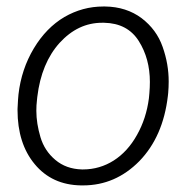

<svg xmlns="http://www.w3.org/2000/svg" viewBox="-20 -558 588 588"><path d="M35.2 -252.4 33.7 -224.6C33.7 -223.1 33.7 -222.2 33.7 -220.7C33.7 -152.8 51.3 -97.2 86.4 -55.2C121.6 -12.7 168.9 8.8 228 9.8C230 9.8 232.4 9.8 234.4 9.8C300.8 9.8 357.9 -15.1 406.7 -64.5C455.1 -114.3 484.4 -180.7 494.1 -264.2L495.1 -273.4C496.1 -285.2 496.6 -296.9 496.6 -308.1C496.6 -343.8 490.7 -378.9 478 -414.6C465.8 -449.7 444.3 -479 413.6 -502.4C382.8 -525.4 345.2 -537.6 301.8 -538.1C299.8 -538.1 297.9 -538.1 296.4 -538.1C253.9 -538.1 214.4 -527.3 177.2 -505.9C140.1 -483.9 108.9 -452.1 83.5 -409.7C58.1 -367.2 42.5 -320.3 36.6 -269ZM94.2 -261.2C102.5 -330.6 125.5 -385.7 162.6 -426.8C200.2 -467.8 243.2 -488.3 293 -488.3C294.9 -488.3 296.9 -488.3 298.8 -488.3C346.7 -487.3 381.8 -468.8 404.8 -432.6C427.7 -396.5 439 -354.5 439 -307.1C439 -296.4 438.5 -284.7 437.5 -272.9L436 -256.8C430.7 -215.8 418.5 -178.2 399.4 -144.5C361.8 -76.7 302.2 -39.1 234.4 -39.1C233.4 -39.1 231.9 -39.1 231 -39.1C198.2 -40 171.4 -49.8 149.4 -68.4C127.4 -86.9 112.3 -109.9 104 -137.7C95.7 -165.5 91.3 -192.4 91.3 -218.8C91.3 -229.5 91.8 -240.7 93.3 -252.4Z"/></svg>

Font: Roboto Light
Style: Italic
Weight: 300
Italic angle: -12°
Designer: Google
Version: Version 2.137; 2017